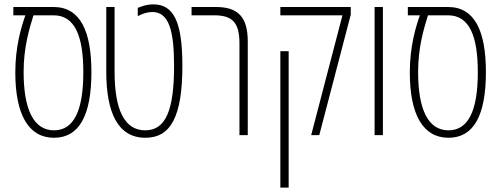

<svg xmlns="http://www.w3.org/2000/svg" viewBox="-20 -618 2290 878"><path d="M227 12C342 12 398 -90 398 -288C398 -474 348 -586 225 -586H41V-548H96C77 -494 50 -405 50 -287C50 -93 111 12 227 12ZM227 -22C134 -22 88 -117 88 -289C88 -402 114 -486 133 -548H225C323 -548 361 -452 361 -288C361 -111 317 -22 227 -22Z M645 12C760 12 814 -84 814 -317C814 -519 774 -598 681 -598C642 -598 615 -583 610 -582V-544C622 -551 649 -563 677 -563C752 -563 776 -479 776 -317C776 -116 739 -22 644 -22C548 -22 504 -118 504 -290V-586H466V-290C466 -103 519 12 645 12Z M1075 0H1113V-428C1113 -541 1068 -586 967 -586H856V-548H959C1040 -548 1075 -518 1075 -420Z M1403 0H1440L1584 -551V-586H1262V-548H1546ZM1262 240H1300V-384H1262Z M1693 0H1731V-586H1693Z M2031 12C2146 12 2202 -90 2202 -288C2202 -474 2152 -586 2029 -586H1845V-548H1900C1881 -494 1854 -405 1854 -287C1854 -93 1915 12 2031 12ZM2031 -22C1938 -22 1892 -117 1892 -289C1892 -402 1918 -486 1937 -548H2029C2127 -548 2165 -452 2165 -288C2165 -111 2121 -22 2031 -22Z"/></svg>

Font: Noto Sans Hebrew ExtraCondensed ExtraLight
Style: Regular
Weight: 200
Width: 2
Designer: Monotype Design Team
Foundry: Monotype Imaging Inc.
Version: Version 2.004